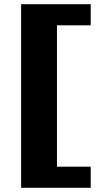

<svg xmlns="http://www.w3.org/2000/svg" viewBox="-20 -680 500 910"><path d="M80 210V-660H410V-560H250V110H410V210Z"/></svg>

Font: Xolonium
Style: Bold
Weight: 700
Designer: Severin Meyer
Version: Version 4.2